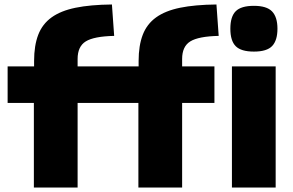

<svg xmlns="http://www.w3.org/2000/svg" viewBox="-20 -836 1307 856"><path d="M131 -377H14V-540H132V-564Q132 -633 150.5 -681Q169 -729 210 -758.5Q251 -788 317 -801.5Q383 -815 479 -816L489 -676Q399 -674 362.5 -651.5Q326 -629 326 -573V-540H598V-564Q598 -633 616.5 -681Q635 -729 676 -758.5Q717 -788 783 -801.5Q849 -815 945 -816L955 -676Q865 -674 828.5 -651.5Q792 -629 792 -573V-540H936V-377H792V0H597V-377H326V0H131ZM1014 -540H1209V0H1014ZM1112 -606Q1055 -606 1031 -630Q1007 -654 1007 -708Q1007 -762 1031 -786Q1055 -810 1112 -810Q1169 -810 1193 -785Q1217 -760 1217 -708Q1217 -656 1193.5 -631Q1170 -606 1112 -606Z"/></svg>

Font: Encode Sans Normal
Style: ExtraBold
Weight: 800
Designer: Pablo Impallari, Andres Torresi
Foundry: Pablo Impallari, Andres Torresi
Version: Version 1.000; ttfautohint (v1.00) -l 8 -r 50 -G 200 -x 14 -